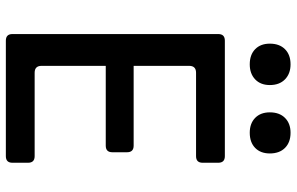

<svg xmlns="http://www.w3.org/2000/svg" viewBox="-194 -794 989 640"><g transform="rotate(90 300.0 -474.5)"><path d="M116 0Q94 0 94 -22V-708Q94 -730 116 -730H501Q523 -730 523 -708V-656Q523 -634 501 -634H223Q200 -634 200 -611V-426H466Q488 -426 488 -404V-355Q488 -333 466 -333H200V-119Q200 -96 223 -96H501Q523 -96 523 -74V-22Q523 0 501 0ZM423 -813Q392 -813 373.5 -831Q355 -849 355 -880Q355 -912 373.5 -930.5Q392 -949 423 -949Q455 -949 473.5 -930.5Q492 -912 492 -880Q492 -849 473.5 -831Q455 -813 423 -813ZM195 -813Q163 -813 144.5 -831Q126 -849 126 -880Q126 -912 144.5 -930.5Q163 -949 195 -949Q226 -949 245 -930.5Q264 -912 264 -880Q264 -849 245 -831Q226 -813 195 -813Z"/></g></svg>

Font: Pitagon Sans Mono SemiBold
Style: Regular
Weight: 600
Monospace: yes
Designer: Travis Tran
Foundry: Pitagon
Version: Version 1.001; ttfautohint (v1.8.4.7-5d5b);gftools[0.9.26]